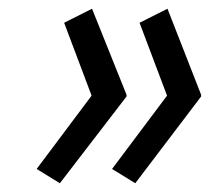

<svg xmlns="http://www.w3.org/2000/svg" viewBox="-20 -519 481 440"><path d="M64 -131.8 189.9 -299.8 127 -466.8 190.9 -499 270 -301.8V-297.9L117.2 -99.1ZM236.8 -131.8 362.8 -299.8 299.8 -466.8 363.8 -499 440.9 -301.8V-297.9L290 -99.1Z"/></svg>

Font: Involve
Style: Italic
Weight: 400
Italic angle: -10.5°
Designer: Stefan Peev
Foundry: Context Ltd.
Version: Version 1.001